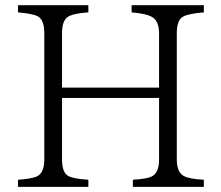

<svg xmlns="http://www.w3.org/2000/svg" viewBox="-20 -735 859 745"><path d="M771 -9.8H495.6V-37.6Q549.8 -41 567.9 -49.8Q597.2 -63.5 597.2 -115.7V-355H220.7V-115.7Q220.7 -64.9 245.6 -51.8Q266.1 -41 322.8 -37.6V-9.8H49.8V-37.6Q100.6 -41 122.1 -49.8Q151.9 -63.5 151.9 -115.7V-606.9Q151.9 -658.2 126 -671.9Q106.4 -682.1 49.8 -687V-714.8H322.8V-687Q273.4 -683.6 251 -673.8Q220.7 -661.6 220.7 -606.9V-395H597.2V-606Q597.2 -655.8 566.9 -670.9Q545.4 -682.1 490.7 -687V-714.8H771V-687Q712.4 -682.1 690.9 -670.9Q666 -657.7 666 -606V-115.7Q666 -66.4 693.8 -51.8Q714.8 -40.5 771 -37.6Z"/></svg>

Font: I.MingCP
Style: Regular
Weight: 400
Designer: I.Font Project
Version: Version 8.000; Sep 06, 2022